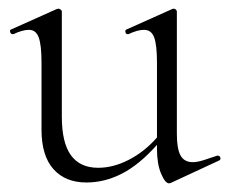

<svg xmlns="http://www.w3.org/2000/svg" viewBox="-20 -415 530 444"><path d="M484 -55Q488 -55 489.5 -50.5Q491 -46 487 -44L375 8L371 9Q362 9 352.5 -13.5Q343 -36 343 -71V-80Q302 -34 262 -13.5Q222 7 180 7Q131 7 103.5 -24Q76 -55 76 -115V-270Q76 -311 69.5 -328.5Q63 -346 47 -346Q32 -346 11 -336H9Q5 -336 3.5 -341Q2 -346 6 -347L111 -394L115 -395Q117 -395 120 -393Q123 -391 123 -388V-145Q123 -85 144 -56Q165 -27 207 -27Q242 -27 278 -45.5Q314 -64 343 -97V-270Q343 -311 336.5 -328.5Q330 -346 313 -346Q298 -346 277 -336H275Q271 -336 270 -341Q269 -346 273 -347L378 -394L381 -395Q384 -395 386.5 -393Q389 -391 389 -388V-105Q389 -71 397.5 -55.5Q406 -40 426 -40Q436 -40 450.5 -44.5Q465 -49 482 -55Z"/></svg>

Font: Cormorant Garamond Light
Style: Regular
Weight: 300
Designer: Christian Thalmann (Catharsis Fonts)
Version: Version 3.000